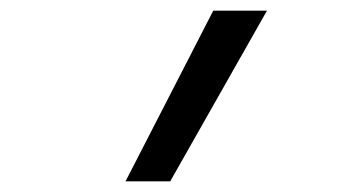

<svg xmlns="http://www.w3.org/2000/svg" viewBox="-20 -792 640 361"><path d="M216 -451 381 -772H482L300 -451Z"/></svg>

Font: Iosevka Slab Extended Oblique
Style: Regular
Weight: 400
Width: 7
Italic angle: -9°
Monospace: yes
Designer: Belleve Invis
Foundry: Belleve Invis
Version: Version 11.1.0; ttfautohint (v1.8.3)